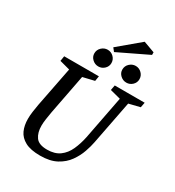

<svg xmlns="http://www.w3.org/2000/svg" viewBox="-222 -1077 1112 1217"><g transform="rotate(30 334.0 -468.5)"><path d="M261 10Q191 10 151 -11.5Q111 -33 94.5 -69.5Q78 -106 78 -154Q78 -179 82 -207.5Q86 -236 91 -264L148 -555L73 -575L79 -612H333L327 -575L243 -555L187 -264Q182 -235 178 -208.5Q174 -182 174 -159Q174 -109 196.5 -77Q219 -45 280 -45Q336 -45 371.5 -71Q407 -97 427 -141.5Q447 -186 458 -239L519 -555L442 -575L449 -612H668L661 -575L580 -555L518 -236Q512 -204 497.5 -162Q483 -120 455 -80.5Q427 -41 380 -15.5Q333 10 261 10ZM503 -664Q478 -664 459 -681.5Q440 -699 440 -724Q440 -750 459 -768Q478 -786 503 -786Q528 -786 546.5 -768Q565 -750 565 -724Q565 -699 546.5 -681.5Q528 -664 503 -664ZM298 -664Q273 -664 254 -681.5Q235 -699 235 -724Q235 -750 254 -768Q273 -786 298 -786Q323 -786 341.5 -768Q360 -750 360 -724Q360 -699 341.5 -681.5Q323 -664 298 -664ZM339 -793 320 -817 475 -947 557 -917V-898Z"/></g></svg>

Font: Manuale Medium
Style: Italic
Weight: 500
Italic angle: -11°
Version: Version 1.002